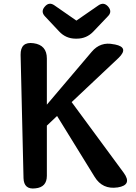

<svg xmlns="http://www.w3.org/2000/svg" viewBox="-20 -1027 746 1053"><path d="M293 -391 237 -338V-63Q237 0 174 6Q111 14 109 -50L93 -726Q92 -800 164 -790Q237 -780 237 -706V-453L483 -743Q531 -800 604 -784L611 -783Q689 -767 631 -710L373 -467L658 -80Q708 -12 625 1H624Q542 13 499 -57ZM395 -815Q341 -815 304 -855L226 -938Q202 -964 226 -991Q249 -1018 278 -998L399 -914L519 -997Q549 -1018 573 -991Q597 -963 572 -938L492 -854Q455 -815 401 -815Z"/></svg>

Font: MaokenZhuyuanTi
Style: Regular
Weight: 400
Designer: Fontworks Inc & LongZhuTi team: ZERO子、时光羊、荆南、频凡、刘鹏、Little White Dog、帆影Magmeta、奈白不弍、白日月球、ChaoTawei、雨三（排名不分先后）
Version: Version 1.000; 20230222